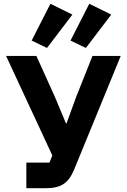

<svg xmlns="http://www.w3.org/2000/svg" viewBox="-20 -993 671 1013"><path d="M362 -916 246 -973 147 -779 228 -740ZM567 -916 451 -973 352 -779 433 -740ZM119 0H219C302 0 341 -26 371 -98L617 -698H468L382 -482L331 -342H328L270 -481L172 -698H12L256 -173L241 -135H119Z"/></svg>

Font: LVC Sans
Style: Bold
Weight: 700
Designer: Mike Abbink, Paul van der Laan, Pieter van Rosmalen
Foundry: Bold Monday
Version: Version 3.0